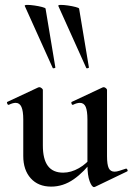

<svg xmlns="http://www.w3.org/2000/svg" viewBox="-20 -751 541 784"><path d="M332 -474 218 -727Q217 -731 229 -731Q241 -731 258 -728.5Q275 -726 288.5 -722.5Q302 -719 303 -716L343 -476Q344 -474 338.5 -472.5Q333 -471 332 -474ZM195 -474 81 -727Q80 -731 92 -731Q104 -731 121 -728.5Q138 -726 151.5 -722.5Q165 -719 166 -716L206 -476Q207 -474 201.5 -472.5Q196 -471 195 -474ZM189 11Q136 11 105.5 -23Q75 -57 75 -114V-263Q75 -298 67.5 -314.5Q60 -331 44 -331Q32 -331 16 -323Q12 -322 9.5 -328Q7 -334 10 -335L136 -394Q139 -395 141 -395Q145 -395 150 -391Q155 -387 155 -384V-157Q155 -101 175.5 -73.5Q196 -46 238 -46Q270 -46 302.5 -64.5Q335 -83 356 -113L362 -101Q324 -49 281 -19Q238 11 189 11ZM417 -384V-113Q417 -79 424 -64.5Q431 -50 448 -50Q456 -50 467 -53.5Q478 -57 493 -62Q497 -64 500 -58.5Q503 -53 499 -51L368 12Q366 13 364 13Q355 13 346 -11Q337 -35 337 -79V-263Q337 -298 330 -314.5Q323 -331 306 -331Q294 -331 278 -323Q274 -322 272 -328Q270 -334 273 -335L399 -394Q401 -395 403 -395Q408 -395 412.5 -391Q417 -387 417 -384Z"/></svg>

Font: Cormorant Light SemiBold
Style: Regular
Weight: 600
Version: Version 4.000